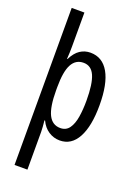

<svg xmlns="http://www.w3.org/2000/svg" viewBox="-183 -834 827 1149"><g transform="rotate(20 231.0 -260.0)"><path d="M421 -269Q421 -136 381.5 -63Q342 10 268 10Q229 10 196.5 -11.5Q164 -33 146 -72H142Q144 -51 145.5 -33Q147 -15 147 0V240H65V-760H146V-544Q146 -505 143 -464H146Q168 -508 197.5 -527.5Q227 -547 263 -547Q340 -547 380.5 -476Q421 -405 421 -269ZM338 -268Q338 -376 316 -426Q294 -476 245 -476Q195 -476 170.5 -430Q146 -384 146 -285V-265Q146 -159 170.5 -110Q195 -61 246 -61Q283 -61 303 -89.5Q323 -118 330.5 -165Q338 -212 338 -268Z"/></g></svg>

Font: Noto Sans Gurmukhi ExtraCondensed
Style: Regular
Weight: 400
Width: 2
Designer: Jelle Bosma - Monotype Design Team
Foundry: Monotype Imaging Inc.
Version: Version 2.004; ttfautohint (v1.8.4.7-5d5b)